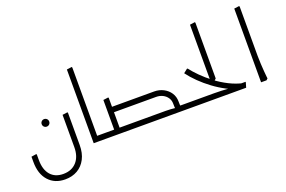

<svg xmlns="http://www.w3.org/2000/svg" viewBox="-119 -1174 2724 1826"><g transform="rotate(-20 1243.0 -261.0)"><path d="M282 -301Q266 -301 255 -312Q244 -323 244 -339Q244 -355 255 -366Q266 -377 282 -377Q298 -377 309 -366Q320 -355 320 -339Q320 -323 309 -312Q298 -301 282 -301Z M277 231Q172 231 109.5 162Q47 93 47 -29H102Q102 69 148 122.5Q194 176 277 176Q362 176 411.5 121.5Q461 67 461 -29H516Q516 52 485.5 110.5Q455 169 401.5 200Q348 231 277 231ZM47 -29V-82L99 -90L102 -82V-29ZM461 -29V-355L513 -362L516 -354V-29Z M702 0 647 -1V-746L699 -753L702 -745ZM647 0V-55H788V0ZM788 0V-55Q800 -55 804 -47.5Q808 -40 808 -28Q808 -16 804 -8Q800 0 788 0Z M1494 0V-55H1627V0ZM1627 0V-55Q1639 -55 1643 -47.5Q1647 -40 1647 -28Q1647 -16 1643 -8Q1639 0 1627 0ZM874 0V-355L926 -362L929 -354V0ZM788 0V-55H947V0ZM788 0Q777 0 772.5 -8.5Q768 -17 768 -28Q768 -40 772.5 -47.5Q777 -55 788 -55ZM911 -211V-266H1292V-211ZM911 0V-55H1292V0ZM1486 -97Q1486 -129 1468.5 -155Q1451 -181 1421.5 -196Q1392 -211 1355 -211H1219V-222L1225 -266H1355Q1406 -266 1448.5 -244Q1491 -222 1516 -184Q1541 -146 1541 -97ZM1120 0 1117 -6 1143 -55H1254V0ZM1143 0V-55H1394Q1419 -55 1443.5 -53.5Q1468 -52 1484 -50Q1500 -48 1500 -48V0ZM1198 -211 1195 -217 1221 -266H1332V-211ZM1495 0Q1493 -13 1489.5 -36Q1486 -59 1486 -97H1541Q1541 -64 1544 -45Q1547 -26 1549 -14L1534 0Z M1893 -168V-746L1945 -753L1948 -745V-182L1933 -168ZM2140 -4Q2073 -24 2007.5 -58Q1942 -92 1882 -136.5Q1822 -181 1771 -231Q1720 -281 1683 -331L1722 -362H1729Q1761 -320 1808.5 -272.5Q1856 -225 1915.5 -179.5Q1975 -134 2043.5 -99.5Q2112 -65 2185 -49ZM1627 0V-55H1883Q1920 -55 1956 -53.5Q1992 -52 2016 -50Q2040 -48 2040 -48L2107 -55H2204V-48L2190 0ZM1627 0Q1616 0 1611.5 -8.5Q1607 -17 1607 -28Q1607 -40 1611.5 -47.5Q1616 -55 1627 -55Z M2341 0V-746L2393 -753L2396 -745V-247Q2396 -206 2398.5 -165Q2401 -124 2403.5 -89.5Q2406 -55 2408.5 -34.5Q2411 -14 2411 -14L2396 0Z"/></g></svg>

Font: Fustat Light
Style: Regular
Weight: 300
Designer: Mohamed Gaber, Khaled Hosny, Laura Garcia Mut
Foundry: Kief Type Foundry, Alif Type Foundry, Hard Type Foundry
Version: Version 1.007